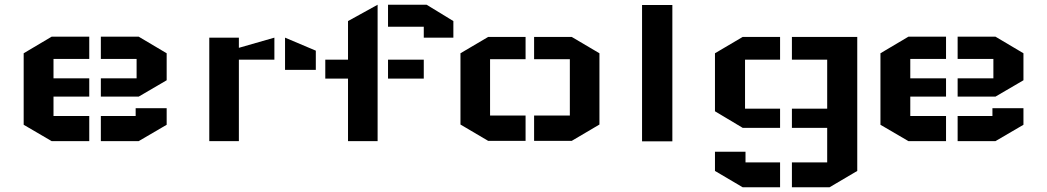

<svg xmlns="http://www.w3.org/2000/svg" viewBox="-20 -596 4423 811"><path d="M684 -257 566 -188H406V-265H557V-347H406V-441H566L684 -371ZM684 -139V-69L566 0H406V-106H553V-139ZM80 -69 198 0H357V-106H206V-188H357V-265H206V-347H357V-441H198L80 -371Z M864 -437H989V-394L1139 -437V-344H989V0H864ZM1314 -382 1184 -437V-301H1314Z M1619 -344H1770V-264H1619ZM1575 0H1450V-264H1354V-344H1450V-507L1575 -576ZM1770 -437V-483H1619V-576H1782L1895 -507V-437Z M1925 -371 2042 -440H2200V-346H2050V-108H2200V-1H2042L1925 -70ZM2512 -371 2395 -440H2236V-346H2387V-108H2236V-1H2395L2512 -70Z M2692 -575H2820V1H2692Z M3000 45V126L3117 195H3275V90H3129V45ZM3000 -371 3117 -440H3275V-344H3127V-137H3275V-56H3117L3000 -126ZM3601 -440H3325V-344H3474V-137H3325V-56H3474V90H3325V195H3484L3601 126Z M4303 -257 4185 -188H4025V-265H4176V-347H4025V-441H4185L4303 -371ZM4303 -139V-69L4185 0H4025V-106H4172V-139ZM3699 -69 3817 0H3976V-106H3825V-188H3976V-265H3825V-347H3976V-441H3817L3699 -371Z"/></svg>

Font: Wallpoet
Style: Regular
Weight: 400
Designer: Lars Berggren
Foundry: Lars Berggren
Version: Version 1.000